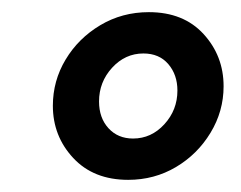

<svg xmlns="http://www.w3.org/2000/svg" viewBox="-20 -606 396 316"><path d="M191 -310Q134 -310 100.5 -346Q67 -382 67 -432Q67 -473 88 -508Q109 -543 145 -564.5Q181 -586 225 -586Q282 -586 315 -550Q348 -514 348 -464Q348 -423 326.5 -387.5Q305 -352 269.5 -331Q234 -310 191 -310ZM199 -378Q229 -378 250.5 -401.5Q272 -425 272 -457Q272 -483 257 -500.5Q242 -518 216 -518Q186 -518 164.5 -494.5Q143 -471 143 -439Q143 -412 158.5 -395Q174 -378 199 -378Z"/></svg>

Font: Yrsa
Style: Italic
Weight: 400
Italic angle: -7.10001°
Designer: Anna Giedrys (Yrsa+Rasa design), David Brezina (Yrsa art-direction, Rasa art-direction, design)
Foundry: Rosetta Type Foundry
Version: Version 2.004